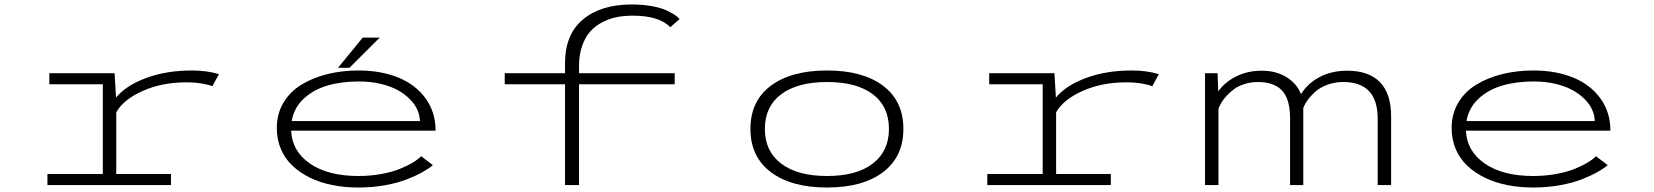

<svg xmlns="http://www.w3.org/2000/svg" viewBox="-20 -827 7390 858"><path d="M499.5 -49.5H744V0H192V-49.5H439.5V-450.5H200.5V-500H492L498.5 -391Q543.5 -445.5 633.8 -478.8Q724 -512 836.5 -512Q906 -512 958.5 -495.5L929 -441.5Q916.5 -447.5 884.8 -453.2Q853 -459 812 -459Q703.5 -459 617.5 -420.5Q531.5 -382 499.5 -325Z M1490.5 -524 1601 -659H1677L1541.5 -524ZM1914.5 -89Q1896 -73.5 1868 -57.8Q1840 -42 1798.8 -25.8Q1757.5 -9.5 1700.5 0.8Q1643.5 11 1581.5 11Q1520 11 1465.2 0Q1410.5 -11 1365.2 -33Q1320 -55 1286.8 -86.5Q1253.5 -118 1235.2 -161Q1217 -204 1217 -255Q1217 -318 1246.5 -367.8Q1276 -417.5 1326.8 -448.5Q1377.5 -479.5 1442.8 -495.8Q1508 -512 1582.5 -512Q1682 -512 1759.2 -480.8Q1836.5 -449.5 1881.5 -387.8Q1926.5 -326 1926.5 -243H1281Q1285 -151 1365.5 -95.8Q1446 -40.5 1581.5 -40.5Q1635.5 -40.5 1684.2 -49.5Q1733 -58.5 1767.2 -72.5Q1801.5 -86.5 1825 -100.8Q1848.5 -115 1862 -129ZM1583.5 -463Q1505.5 -463 1442.8 -444.5Q1380 -426 1336.8 -385.5Q1293.5 -345 1283.5 -286H1856.5Q1856 -311.5 1845 -336.5Q1834 -361.5 1811.2 -384.2Q1788.5 -407 1756.8 -424.5Q1725 -442 1680.2 -452.5Q1635.5 -463 1583.5 -463Z M2235.5 -500H2505V-544Q2505 -673.5 2585.2 -740.2Q2665.5 -807 2802.5 -807Q2852 -807 2893.2 -799.5Q2934.5 -792 2959 -780.2Q2983.5 -768.5 2997.2 -759.2Q3011 -750 3017 -742L2975.5 -705.5Q2925.5 -757 2807.5 -757Q2770.5 -757 2737.5 -750.8Q2704.5 -744.5 2672.8 -728.2Q2641 -712 2618.2 -687Q2595.5 -662 2581.5 -622.2Q2567.5 -582.5 2567.5 -531.5V-500H2995V-450.5H2567.5V0H2505V-450.5H2235.5Z M3676 11Q3516 11 3424.8 -57.8Q3333.5 -126.5 3333.5 -251Q3333.5 -376 3424.8 -444Q3516 -512 3676 -512Q3835.5 -512 3926.2 -443.8Q4017 -375.5 4017 -251Q4017 -126.5 3926.2 -57.8Q3835.5 11 3676 11ZM3952.5 -251Q3952.5 -351.5 3880.2 -406Q3808 -460.5 3676 -460.5Q3544 -460.5 3471 -405.8Q3398 -351 3398 -251Q3398 -151 3471 -95.8Q3544 -40.5 3676 -40.5Q3808 -40.5 3880.2 -96Q3952.5 -151.5 3952.5 -251Z M4699.5 -49.5H4944V0H4392V-49.5H4639.5V-450.5H4400.5V-500H4692L4698.5 -391Q4743.5 -445.5 4833.8 -478.8Q4924 -512 5036.5 -512Q5106 -512 5158.5 -495.5L5129 -441.5Q5116.5 -447.5 5084.8 -453.2Q5053 -459 5012 -459Q4903.5 -459 4817.5 -420.5Q4731.5 -382 4699.5 -325Z M5365 0V-500H5421L5424 -418.5Q5453 -460 5504 -485.5Q5555 -511 5618.5 -511Q5683 -511 5729.2 -482.2Q5775.5 -453.5 5794 -406Q5821.5 -452.5 5875.2 -481.8Q5929 -511 6000.5 -511Q6096.5 -511 6146.5 -460Q6196.5 -409 6196.5 -307V0H6136.5V-297Q6136.5 -460.5 5982.5 -460.5Q5944.5 -460.5 5911.5 -448.2Q5878.5 -436 5857.2 -416.8Q5836 -397.5 5823 -379.2Q5810 -361 5804 -344V0H5745V-297.5Q5745 -383.5 5709.5 -422Q5674 -460.5 5601 -460.5Q5570 -460.5 5542.5 -451.8Q5515 -443 5496.2 -429.8Q5477.5 -416.5 5462 -399.5Q5446.5 -382.5 5438 -368.2Q5429.5 -354 5425 -341V0Z M7164.5 -89Q7146 -73.5 7118 -57.8Q7090 -42 7048.8 -25.8Q7007.5 -9.5 6950.5 0.8Q6893.5 11 6831.5 11Q6770 11 6715.2 0Q6660.5 -11 6615.2 -33Q6570 -55 6536.8 -86.5Q6503.5 -118 6485.2 -161Q6467 -204 6467 -255Q6467 -318 6496.5 -367.8Q6526 -417.5 6576.8 -448.5Q6627.5 -479.5 6692.8 -495.8Q6758 -512 6832.5 -512Q6932 -512 7009.2 -480.8Q7086.5 -449.5 7131.5 -387.8Q7176.5 -326 7176.5 -243H6531Q6535 -151 6615.5 -95.8Q6696 -40.5 6831.5 -40.5Q6885.5 -40.5 6934.2 -49.5Q6983 -58.5 7017.2 -72.5Q7051.5 -86.5 7075 -100.8Q7098.5 -115 7112 -129ZM6833.5 -463Q6755.5 -463 6692.8 -444.5Q6630 -426 6586.8 -385.5Q6543.5 -345 6533.5 -286H7106.5Q7106 -311.5 7095 -336.5Q7084 -361.5 7061.2 -384.2Q7038.5 -407 7006.8 -424.5Q6975 -442 6930.2 -452.5Q6885.5 -463 6833.5 -463Z"/></svg>

Font: League Mono Extended UltraLight
Style: Regular
Weight: 200
Width: 9
Designer: Tyler Finck
Foundry: The League of Moveable Type / Tyler Finck
Version: Version 2.210